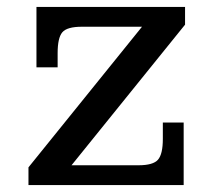

<svg xmlns="http://www.w3.org/2000/svg" viewBox="-20 -533 622 553"><path d="M62 0V-51L389 -456H216Q173 -456 159.5 -440Q146 -424 146 -380V-339H85V-513H513V-462L186 -57H379Q421 -57 435 -73Q449 -89 449 -133V-180H509V0Z"/></svg>

Font: Montagu Slab 16pt
Style: Regular
Weight: 400
Designer: Florian Karsten
Foundry: Florian Karsten
Version: Version 1.000; ttfautohint (v1.8.3)